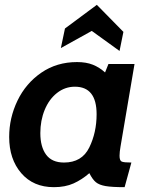

<svg xmlns="http://www.w3.org/2000/svg" viewBox="-20 -765 624 795"><path d="M18 -198Q18 -277 52.5 -348.5Q87 -420 151 -464Q215 -508 299 -508Q337 -508 364.5 -497Q392 -486 415 -465L429 -500H537L479 -158Q475 -135 475 -120Q475 -100 484 -96Q493 -92 524 -92L496 10Q444 10 417.5 5.5Q391 1 377 -10.5Q363 -22 350 -48Q319 -21 284.5 -5.5Q250 10 203 10Q118 10 68 -48Q18 -106 18 -198ZM380 -292Q380 -406 290 -406Q249 -406 216 -380Q183 -354 165 -310Q147 -266 147 -214Q147 -157 171 -124.5Q195 -92 245 -92Q319 -92 349.5 -154Q380 -216 380 -292ZM249 -647 381 -745 491 -633 475 -554 360 -637 232 -566Z"/></svg>

Font: Cabin
Style: Bold Italic
Weight: 700
Italic angle: -7°
Designer: Pablo Impallari
Foundry: Pablo Impallari. http://www.impallari.com Igino Marini. http://www.ikern.com
Version: Version 2.200